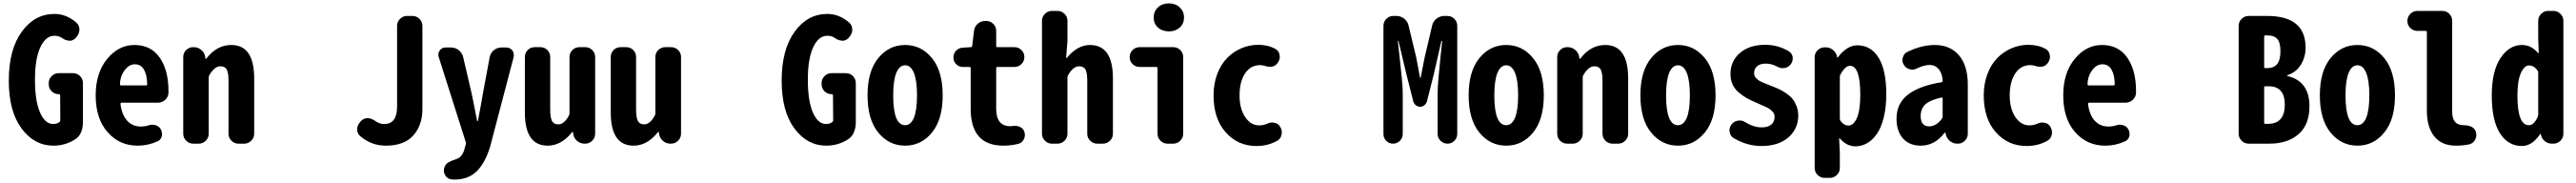

<svg xmlns="http://www.w3.org/2000/svg" viewBox="-20 -836 14996 1065"><path d="M291 11.7Q179.7 11.7 105.5 -88.4Q31.2 -188.5 31.2 -367.2Q31.2 -546.9 106.4 -650.9Q181.6 -754.9 296.9 -754.9Q366.2 -754.9 423.8 -705.1Q442.4 -688.5 442.4 -664.1Q442.4 -639.6 424.8 -620.1L418.9 -613.3Q403.3 -598.6 384.8 -598.6Q382.8 -598.6 381.8 -599.6Q361.3 -600.6 341.8 -614.3Q323.2 -627.9 296.9 -627.9Q246.1 -627.9 214.8 -561Q183.6 -494.1 183.6 -373Q183.6 -249 212.9 -181.6Q242.2 -114.3 290 -114.3Q310.5 -114.3 325.2 -125Q331.1 -128.9 331.1 -137.7L330.1 -280.3Q330.1 -288.1 322.3 -288.1H321.3Q297.9 -288.1 280.8 -304.7Q263.7 -321.3 263.7 -345.7V-352.5Q263.7 -376 280.8 -393.1Q297.9 -410.2 321.3 -410.2H405.3Q429.7 -410.2 446.3 -393.1Q462.9 -376 462.9 -352.5V-124Q462.9 -93.8 452.6 -67.9Q442.4 -42 420.9 -27.3Q362.3 11.7 291 11.7Z M781.2 11.7Q675.8 11.7 606.4 -66.9Q537.1 -145.5 537.1 -281.2Q537.1 -412.1 604 -493.2Q670.9 -574.2 762.7 -574.2Q858.4 -574.2 909.7 -501Q960.9 -427.7 960.9 -306.6Q960.9 -301.8 960.9 -295.9Q960 -271.5 941.9 -254.9Q923.8 -238.3 898.4 -238.3H688.5Q680.7 -238.3 681.6 -230.5Q689.5 -167 720.7 -133.3Q752 -99.6 799.8 -99.6Q823.2 -99.6 844.7 -106.4Q855.5 -110.4 866.2 -110.4Q875 -110.4 885.7 -107.4Q906.2 -101.6 916 -84Q922.9 -71.3 923.3 -57.1Q923.8 -43 917 -31.2Q910.2 -19.5 897.5 -13.7Q842.8 11.7 781.2 11.7ZM678.7 -344.7Q678.7 -338.9 685.5 -338.9H830.1Q836.9 -338.9 836.9 -345.7Q836.9 -345.7 836.9 -346.7Q835.9 -401.4 817.9 -431.6Q799.8 -461.9 765.6 -461.9Q733.4 -461.9 709 -431.6Q678.7 -393.6 678.7 -344.7Z M1104.5 0Q1081.1 0 1064 -17.1Q1046.9 -34.2 1046.9 -57.6V-503.9Q1046.9 -528.3 1064 -544.9Q1081.1 -561.5 1104.5 -561.5H1108.4Q1132.8 -561.5 1151.9 -545.4Q1170.9 -529.3 1174.8 -504.9L1175.8 -496.1Q1175.8 -494.1 1177.7 -494.1Q1179.7 -494.1 1181.6 -495.1Q1242.2 -574.2 1326.2 -574.2Q1460 -574.2 1460 -379.9V-57.6Q1460 -34.2 1442.9 -17.1Q1425.8 0 1402.3 0H1368.2Q1344.7 0 1327.6 -17.1Q1310.5 -34.2 1310.5 -57.6V-367.2Q1310.5 -412.1 1300.3 -431.2Q1290 -450.2 1262.7 -450.2Q1228.5 -450.2 1198.2 -397.5Q1195.3 -391.6 1195.3 -383.8V-57.6Q1195.3 -34.2 1178.2 -17.1Q1161.1 0 1137.7 0Z M2381.8 -743.2Q2405.3 -743.2 2422.4 -726.1Q2439.5 -709 2439.5 -685.5V-202.1Q2439.5 -107.4 2386.7 -47.9Q2334 11.7 2225.6 11.7Q2143.6 11.7 2078.1 -43Q2059.6 -58.6 2059.6 -82Q2059.6 -107.4 2077.1 -126L2084 -133.8Q2099.6 -148.4 2119.1 -148.4Q2120.1 -148.4 2121.1 -148.4Q2142.6 -147.5 2162.1 -133.8Q2188.5 -114.3 2216.8 -114.3Q2292 -114.3 2292 -214.8V-685.5Q2292 -709 2309.1 -726.1Q2326.2 -743.2 2349.6 -743.2Z M2626 209Q2618.2 209 2609.4 208Q2585.9 206.1 2573.2 185.5Q2564.5 171.9 2564.5 156.2Q2564.5 148.4 2566.4 140.6L2567.4 139.6Q2572.3 120.1 2590.3 109.4Q2608.4 98.6 2636.7 89.8Q2672.9 79.1 2685.5 27.3L2692.4 2.9Q2694.3 -3.9 2691.4 -10.7L2534.2 -504.9Q2532.2 -511.7 2532.2 -518.6Q2532.2 -531.2 2541 -543Q2552.7 -559.6 2574.2 -559.6H2606.4Q2631.8 -559.6 2651.4 -543.9Q2670.9 -528.3 2676.8 -503.9L2724.6 -298.8Q2745.1 -202.1 2757.8 -132.8Q2757.8 -130.9 2759.8 -130.9Q2761.7 -130.9 2762.7 -132.8Q2785.2 -250 2793 -298.8L2831.1 -502.9Q2835.9 -528.3 2855.5 -543.9Q2875 -559.6 2899.4 -559.6H2927.7Q2949.2 -559.6 2962.9 -543Q2971.7 -530.3 2971.7 -516.6Q2971.7 -510.7 2970.7 -503.9L2833 20.5Q2802.7 116.2 2753.9 162.6Q2705.1 209 2626 209Z M3168.9 11.7Q3036.1 11.7 3036.1 -181.6V-503.9Q3036.1 -528.3 3052.7 -544.9Q3069.3 -561.5 3093.8 -561.5H3126Q3150.4 -561.5 3167 -544.9Q3183.6 -528.3 3183.6 -503.9V-200.2Q3183.6 -152.3 3193.8 -132.3Q3204.1 -112.3 3231.4 -112.3Q3264.6 -112.3 3293 -164.1Q3295.9 -170.9 3295.9 -178.7V-503.9Q3295.9 -528.3 3313 -544.9Q3330.1 -561.5 3353.5 -561.5H3387.7Q3411.1 -561.5 3428.2 -544.9Q3445.3 -528.3 3445.3 -503.9V-57.6Q3445.3 -34.2 3428.2 -17.1Q3411.1 0 3387.7 0H3383.8Q3358.4 0 3339.8 -16.1Q3321.3 -32.2 3317.4 -56.6L3316.4 -66.4Q3316.4 -68.4 3314 -68.4Q3311.5 -68.4 3310.5 -66.4Q3248 11.7 3168.9 11.7Z M3668.9 11.7Q3536.1 11.7 3536.1 -181.6V-503.9Q3536.1 -528.3 3552.7 -544.9Q3569.3 -561.5 3593.8 -561.5H3626Q3650.4 -561.5 3667 -544.9Q3683.6 -528.3 3683.6 -503.9V-200.2Q3683.6 -152.3 3693.8 -132.3Q3704.1 -112.3 3731.4 -112.3Q3764.6 -112.3 3793 -164.1Q3795.9 -170.9 3795.9 -178.7V-503.9Q3795.9 -528.3 3813 -544.9Q3830.1 -561.5 3853.5 -561.5H3887.7Q3911.1 -561.5 3928.2 -544.9Q3945.3 -528.3 3945.3 -503.9V-57.6Q3945.3 -34.2 3928.2 -17.1Q3911.1 0 3887.7 0H3883.8Q3858.4 0 3839.8 -16.1Q3821.3 -32.2 3817.4 -56.6L3816.4 -66.4Q3816.4 -68.4 3814 -68.4Q3811.5 -68.4 3810.5 -66.4Q3748 11.7 3668.9 11.7Z M4791 11.7Q4679.7 11.7 4605.5 -88.4Q4531.2 -188.5 4531.2 -367.2Q4531.2 -546.9 4606.4 -650.9Q4681.6 -754.9 4796.9 -754.9Q4866.2 -754.9 4923.8 -705.1Q4942.4 -688.5 4942.4 -664.1Q4942.4 -639.6 4924.8 -620.1L4918.9 -613.3Q4903.3 -598.6 4884.8 -598.6Q4882.8 -598.6 4881.8 -599.6Q4861.3 -600.6 4841.8 -614.3Q4823.2 -627.9 4796.9 -627.9Q4746.1 -627.9 4714.8 -561Q4683.6 -494.1 4683.6 -373Q4683.6 -249 4712.9 -181.6Q4742.2 -114.3 4790 -114.3Q4810.5 -114.3 4825.2 -125Q4831.1 -128.9 4831.1 -137.7L4830.1 -280.3Q4830.1 -288.1 4822.3 -288.1H4821.3Q4797.9 -288.1 4780.8 -304.7Q4763.7 -321.3 4763.7 -345.7V-352.5Q4763.7 -376 4780.8 -393.1Q4797.9 -410.2 4821.3 -410.2H4905.3Q4929.7 -410.2 4946.3 -393.1Q4962.9 -376 4962.9 -352.5V-124Q4962.9 -93.8 4952.6 -67.9Q4942.4 -42 4920.9 -27.3Q4862.3 11.7 4791 11.7Z M5406.2 -64.5Q5343.8 11.7 5250 11.7Q5156.2 11.7 5093.8 -64.5Q5031.2 -140.6 5031.2 -281.2Q5031.2 -421.9 5093.8 -498Q5156.2 -574.2 5250 -574.2Q5343.8 -574.2 5406.2 -498Q5468.8 -421.9 5468.8 -281.2Q5468.8 -140.6 5406.2 -64.5ZM5250 -107.4Q5283.2 -107.4 5301.3 -150.9Q5319.3 -194.3 5319.3 -281.2Q5319.3 -367.2 5301.3 -411.6Q5283.2 -456.1 5250 -456.1Q5216.8 -456.1 5198.7 -411.6Q5180.7 -367.2 5180.7 -281.2Q5180.7 -107.4 5250 -107.4Z M5822.3 11.7Q5631.8 11.7 5631.8 -203.1V-438.5Q5631.8 -446.3 5625 -446.3H5585.9Q5563.5 -446.3 5547.4 -462.4Q5531.2 -478.5 5531.2 -501Q5531.2 -524.4 5546.9 -541Q5562.5 -557.6 5585.9 -558.6L5632.8 -561.5Q5639.6 -561.5 5640.6 -569.3L5651.4 -657.2Q5654.3 -681.6 5672.9 -697.8Q5691.4 -713.9 5715.8 -713.9H5722.7Q5746.1 -713.9 5763.2 -697.3Q5780.3 -680.7 5780.3 -656.2V-569.3Q5780.3 -561.5 5787.1 -561.5H5886.7Q5910.2 -561.5 5927.2 -544.9Q5944.3 -528.3 5944.3 -503.9Q5944.3 -479.5 5927.2 -462.9Q5910.2 -446.3 5886.7 -446.3H5787.1Q5780.3 -446.3 5780.3 -438.5V-203.1Q5780.3 -101.6 5862.3 -101.6Q5872.1 -101.6 5880.9 -103.5Q5885.7 -103.5 5890.6 -103.5Q5907.2 -103.5 5921.9 -95.7Q5940.4 -85.9 5945.3 -65.4Q5947.3 -58.6 5947.3 -50.8Q5947.3 -36.1 5939.5 -22.5Q5928.7 -2.9 5906.2 2Q5863.3 11.7 5822.3 11.7Z M6104.5 0Q6081.1 0 6064 -17.1Q6046.9 -34.2 6046.9 -57.6V-714.8Q6046.9 -738.3 6064 -755.4Q6081.1 -772.5 6104.5 -772.5H6137.7Q6161.1 -772.5 6178.2 -755.4Q6195.3 -738.3 6195.3 -714.8V-597.7L6187.5 -500Q6187.5 -499 6189 -498Q6190.4 -497.1 6191.4 -499Q6253.9 -574.2 6326.2 -574.2Q6460 -574.2 6460 -379.9V-57.6Q6460 -34.2 6442.9 -17.1Q6425.8 0 6402.3 0H6368.2Q6344.7 0 6327.6 -17.1Q6310.5 -34.2 6310.5 -57.6V-367.2Q6310.5 -412.1 6300.3 -431.2Q6290 -450.2 6262.7 -450.2Q6228.5 -450.2 6198.2 -397.5Q6195.3 -391.6 6195.3 -383.8V-57.6Q6195.3 -34.2 6178.2 -17.1Q6161.1 0 6137.7 0Z M6777.3 0Q6753.9 0 6736.8 -17.1Q6719.7 -34.2 6719.7 -57.6V-438.5Q6719.7 -446.3 6712.9 -446.3H6615.2Q6591.8 -446.3 6574.7 -462.9Q6557.6 -479.5 6557.6 -503.9Q6557.6 -528.3 6574.7 -544.9Q6591.8 -561.5 6615.2 -561.5H6811.5Q6835 -561.5 6852.1 -544.9Q6869.1 -528.3 6869.1 -503.9V-57.6Q6869.1 -34.2 6852.1 -17.1Q6835 0 6811.5 0ZM6786.1 -653.3Q6747.1 -653.3 6722.2 -675.8Q6697.3 -698.2 6697.3 -734.4Q6697.3 -769.5 6722.2 -793Q6747.1 -816.4 6786.1 -816.4Q6824.2 -816.4 6849.1 -793Q6874 -769.5 6874 -734.4Q6874 -698.2 6849.1 -675.8Q6824.2 -653.3 6786.1 -653.3Z M7295.9 13.7Q7187.5 13.7 7116.7 -65.9Q7045.9 -145.5 7045.9 -281.2Q7045.9 -348.6 7067.4 -405.3Q7088.9 -461.9 7125 -498.5Q7161.1 -535.2 7208 -555.2Q7254.9 -575.2 7306.6 -575.2Q7363.3 -575.2 7407.2 -550.8Q7427.7 -539.1 7430.7 -513.7Q7431.6 -509.8 7431.6 -506.8Q7431.6 -486.3 7418.9 -469.7L7416 -465.8Q7402.3 -447.3 7375 -447.3Q7358.4 -447.3 7338.9 -454.1Q7328.1 -457 7316.4 -457Q7261.7 -457 7229.5 -408.7Q7197.3 -360.4 7197.3 -281.2Q7197.3 -203.1 7230 -154.8Q7262.7 -106.4 7311.5 -106.4Q7335.9 -106.4 7358.4 -116.2Q7372.1 -123 7387.7 -123Q7393.6 -123 7400.4 -121.1Q7421.9 -118.2 7432.6 -99.6Q7443.4 -84 7443.4 -65.4Q7443.4 -60.5 7442.4 -54.7Q7438.5 -30.3 7418 -17.6Q7363.3 13.7 7295.9 13.7Z M8035.2 -55.7V-685.5Q8035.2 -709 8051.8 -726.1Q8068.4 -743.2 8092.8 -743.2H8110.4Q8135.7 -743.2 8155.8 -727.5Q8175.8 -711.9 8181.6 -686.5L8226.6 -499L8248 -384.8Q8248 -382.8 8250 -382.8Q8252 -382.8 8252 -384.8L8274.4 -499L8318.4 -686.5Q8324.2 -711.9 8344.2 -727.5Q8364.3 -743.2 8389.6 -743.2H8407.2Q8431.6 -743.2 8448.2 -726.1Q8464.8 -709 8464.8 -685.5V-56.6Q8464.8 -33.2 8448.2 -16.6Q8431.6 0 8408.2 0Q8384.8 0 8367.7 -16.6Q8350.6 -33.2 8350.6 -56.6V-292Q8350.6 -325.2 8355 -377.9Q8359.4 -430.7 8367.7 -509.3Q8376 -587.9 8377 -595.7Q8377 -597.7 8375 -597.7Q8373 -597.7 8372.1 -595.7L8329.1 -407.2L8288.1 -245.1Q8284.2 -232.4 8273.4 -223.6Q8262.7 -214.8 8248.5 -214.8Q8234.4 -214.8 8223.6 -223.6Q8212.9 -232.4 8209 -245.1L8168 -407.2L8123 -595.7Q8123 -597.7 8121.1 -597.7Q8119.1 -597.7 8119.1 -595.7Q8121.1 -577.1 8128.9 -506.8Q8136.7 -436.5 8142.1 -380.9Q8147.5 -325.2 8147.5 -292V-55.7Q8147.5 -33.2 8130.9 -16.6Q8114.3 0 8090.8 0Q8067.4 0 8051.3 -16.6Q8035.2 -33.2 8035.2 -55.7Z M8906.2 -64.5Q8843.8 11.7 8750 11.7Q8656.2 11.7 8593.8 -64.5Q8531.2 -140.6 8531.2 -281.2Q8531.2 -421.9 8593.8 -498Q8656.2 -574.2 8750 -574.2Q8843.8 -574.2 8906.2 -498Q8968.8 -421.9 8968.8 -281.2Q8968.8 -140.6 8906.2 -64.5ZM8750 -107.4Q8783.2 -107.4 8801.3 -150.9Q8819.3 -194.3 8819.3 -281.2Q8819.3 -367.2 8801.3 -411.6Q8783.2 -456.1 8750 -456.1Q8716.8 -456.1 8698.7 -411.6Q8680.7 -367.2 8680.7 -281.2Q8680.7 -107.4 8750 -107.4Z M9104.5 0Q9081.1 0 9064 -17.1Q9046.9 -34.2 9046.9 -57.6V-503.9Q9046.9 -528.3 9064 -544.9Q9081.1 -561.5 9104.5 -561.5H9108.4Q9132.8 -561.5 9151.9 -545.4Q9170.9 -529.3 9174.8 -504.9L9175.8 -496.1Q9175.8 -494.1 9177.7 -494.1Q9179.7 -494.1 9181.6 -495.1Q9242.2 -574.2 9326.2 -574.2Q9460 -574.2 9460 -379.9V-57.6Q9460 -34.2 9442.9 -17.1Q9425.8 0 9402.3 0H9368.2Q9344.7 0 9327.6 -17.1Q9310.5 -34.2 9310.5 -57.6V-367.2Q9310.5 -412.1 9300.3 -431.2Q9290 -450.2 9262.7 -450.2Q9228.5 -450.2 9198.2 -397.5Q9195.3 -391.6 9195.3 -383.8V-57.6Q9195.3 -34.2 9178.2 -17.1Q9161.1 0 9137.7 0Z M9906.2 -64.5Q9843.8 11.7 9750 11.7Q9656.2 11.7 9593.8 -64.5Q9531.2 -140.6 9531.2 -281.2Q9531.2 -421.9 9593.8 -498Q9656.2 -574.2 9750 -574.2Q9843.8 -574.2 9906.2 -498Q9968.8 -421.9 9968.8 -281.2Q9968.8 -140.6 9906.2 -64.5ZM9750 -107.4Q9783.2 -107.4 9801.3 -150.9Q9819.3 -194.3 9819.3 -281.2Q9819.3 -367.2 9801.3 -411.6Q9783.2 -456.1 9750 -456.1Q9716.8 -456.1 9698.7 -411.6Q9680.7 -367.2 9680.7 -281.2Q9680.7 -107.4 9750 -107.4Z M10235.4 13.7Q10152.3 13.7 10074.2 -32.2Q10054.7 -43.9 10050.8 -68.4Q10049.8 -73.2 10049.8 -77.1Q10049.8 -95.7 10061.5 -111.3Q10075.2 -129.9 10098.6 -133.8Q10104.5 -134.8 10109.4 -134.8Q10127 -134.8 10141.6 -125Q10190.4 -94.7 10237.3 -94.7Q10274.4 -94.7 10293.5 -111.3Q10312.5 -127.9 10312.5 -155.3Q10312.5 -164.1 10310.1 -171.9Q10307.6 -179.7 10300.3 -186.5Q10293 -193.4 10288.1 -198.2Q10283.2 -203.1 10270 -209.5Q10256.8 -215.8 10250.5 -218.8Q10244.1 -221.7 10226.1 -229.5Q10208 -237.3 10202.1 -240.2Q10171.9 -252.9 10150.4 -265.1Q10128.9 -277.3 10105 -296.9Q10081.1 -316.4 10068.4 -343.8Q10055.7 -371.1 10055.7 -405.3Q10055.7 -480.5 10110.8 -527.8Q10166 -575.2 10257.8 -575.2Q10332 -575.2 10394.5 -538.1Q10414.1 -526.4 10418 -503.9Q10418 -499 10418 -495.1Q10418 -477.5 10407.2 -462.9Q10393.6 -444.3 10371.1 -440.4Q10365.2 -439.5 10359.4 -439.5Q10342.8 -439.5 10328.1 -448.2Q10295.9 -465.8 10260.7 -465.8Q10228.5 -465.8 10210.9 -450.7Q10193.4 -435.5 10193.4 -411.1Q10193.4 -402.3 10195.8 -395Q10198.2 -387.7 10204.6 -381.8Q10210.9 -376 10216.3 -371.1Q10221.7 -366.2 10233.4 -360.8Q10245.1 -355.5 10252.9 -352.1Q10260.7 -348.6 10276.4 -342.8Q10292 -336.9 10300.8 -333Q10326.2 -323.2 10343.3 -314.9Q10360.4 -306.6 10382.3 -291.5Q10404.3 -276.4 10417.5 -259.8Q10430.7 -243.2 10440.4 -218.3Q10450.2 -193.4 10450.2 -163.1Q10450.2 -86.9 10393.1 -36.6Q10335.9 13.7 10235.4 13.7Z M10603.5 199.2Q10580.1 199.2 10563 182.1Q10545.9 165 10545.9 141.6V-502.9Q10545.9 -526.4 10563 -543.5Q10580.1 -560.5 10603.5 -560.5H10610.4Q10633.8 -560.5 10652.3 -545.4Q10670.9 -530.3 10675.8 -507.8L10676.8 -502.9Q10676.8 -501 10678.2 -501Q10679.7 -501 10680.7 -502Q10734.4 -572.3 10793.9 -572.3Q10874 -572.3 10918.5 -499.5Q10962.9 -426.8 10962.9 -288.1Q10962.9 -211.9 10948.2 -152.8Q10933.6 -93.8 10908.7 -57.6Q10883.8 -21.5 10851.6 -2.9Q10819.3 15.6 10783.2 15.6Q10732.4 15.6 10692.4 -30.3Q10691.4 -32.2 10689.9 -31.2Q10688.5 -30.3 10688.5 -29.3L10692.4 53.7V141.6Q10692.4 165 10675.3 182.1Q10658.2 199.2 10634.8 199.2ZM10743.2 -105.5Q10772.5 -105.5 10792 -149.9Q10811.5 -194.3 10811.5 -285.2Q10811.5 -453.1 10751 -453.1Q10723.6 -453.1 10695.3 -401.4Q10692.4 -395.5 10692.4 -387.7V-146.5Q10692.4 -138.7 10696.3 -132.8Q10715.8 -105.5 10743.2 -105.5Z M11163.1 11.7Q11097.7 11.7 11060.1 -30.3Q11022.5 -72.3 11022.5 -144.5Q11022.5 -234.4 11089.4 -285.6Q11156.2 -336.9 11284.2 -357.4Q11292 -359.4 11291 -366.2Q11289.1 -408.2 11268.6 -433.1Q11248 -458 11216.8 -458Q11182.6 -458 11140.6 -437.5Q11127.9 -430.7 11114.3 -430.7Q11106.4 -430.7 11097.7 -433.6Q11075.2 -439.5 11064.5 -460Q11056.6 -472.7 11056.6 -486.3Q11056.6 -494.1 11059.6 -502Q11065.4 -524.4 11085.9 -534.2Q11168.9 -574.2 11245.1 -574.2Q11334 -574.2 11385.7 -514.6Q11437.5 -455.1 11437.5 -342.8V-57.6Q11437.5 -34.2 11420.4 -17.1Q11403.3 0 11379.9 0H11377Q11351.6 0 11332.5 -16.1Q11313.5 -32.2 11308.6 -56.6L11307.6 -62.5Q11307.6 -64.5 11305.7 -64.5Q11303.7 -64.5 11301.8 -62.5Q11245.1 11.7 11163.1 11.7ZM11212.9 -100.6Q11252.9 -100.6 11287.1 -145.5Q11291 -151.4 11291 -159.2V-262.7Q11291 -268.6 11286.1 -268.6Q11285.2 -268.6 11284.2 -268.6Q11217.8 -253.9 11190.4 -228.5Q11163.1 -203.1 11163.1 -161.1Q11163.1 -100.6 11212.9 -100.6Z M11780.3 13.7Q11671.9 13.7 11601.1 -65.9Q11530.3 -145.5 11530.3 -281.2Q11530.3 -348.6 11551.8 -405.3Q11573.2 -461.9 11609.4 -498.5Q11645.5 -535.2 11692.4 -555.2Q11739.3 -575.2 11791 -575.2Q11847.7 -575.2 11891.6 -550.8Q11912.1 -539.1 11915 -513.7Q11916 -509.8 11916 -506.8Q11916 -486.3 11903.3 -469.7L11900.4 -465.8Q11886.7 -447.3 11859.4 -447.3Q11842.8 -447.3 11823.2 -454.1Q11812.5 -457 11800.8 -457Q11746.1 -457 11713.9 -408.7Q11681.6 -360.4 11681.6 -281.2Q11681.6 -203.1 11714.4 -154.8Q11747.1 -106.4 11795.9 -106.4Q11820.3 -106.4 11842.8 -116.2Q11856.4 -123 11872.1 -123Q11877.9 -123 11884.8 -121.1Q11906.2 -118.2 11917 -99.6Q11927.7 -84 11927.7 -65.4Q11927.7 -60.5 11926.8 -54.7Q11922.9 -30.3 11902.3 -17.6Q11847.7 13.7 11780.3 13.7Z M12237.3 11.7Q12131.8 11.7 12062.5 -66.9Q11993.2 -145.5 11993.2 -281.2Q11993.2 -412.1 12060.1 -493.2Q12127 -574.2 12218.8 -574.2Q12314.5 -574.2 12365.7 -501Q12417 -427.7 12417 -306.6Q12417 -301.8 12417 -295.9Q12416 -271.5 12397.9 -254.9Q12379.9 -238.3 12354.5 -238.3H12144.5Q12136.7 -238.3 12137.7 -230.5Q12145.5 -167 12176.8 -133.3Q12208 -99.6 12255.9 -99.6Q12279.3 -99.6 12300.8 -106.4Q12311.5 -110.4 12322.3 -110.4Q12331.1 -110.4 12341.8 -107.4Q12362.3 -101.6 12372.1 -84Q12378.9 -71.3 12379.4 -57.1Q12379.9 -43 12373 -31.2Q12366.2 -19.5 12353.5 -13.7Q12298.8 11.7 12237.3 11.7ZM12134.8 -344.7Q12134.8 -338.9 12141.6 -338.9H12286.1Q12293 -338.9 12293 -345.7Q12293 -345.7 12293 -346.7Q12292 -401.4 12273.9 -431.6Q12255.9 -461.9 12221.7 -461.9Q12189.5 -461.9 12165 -431.6Q12134.8 -393.6 12134.8 -344.7Z M13072.3 0Q13048.8 0 13031.7 -17.1Q13014.6 -34.2 13014.6 -57.6V-685.5Q13014.6 -709 13031.7 -726.1Q13048.8 -743.2 13072.3 -743.2H13180.7Q13404.3 -743.2 13404.3 -558.6Q13404.3 -504.9 13377.4 -460.4Q13350.6 -416 13298.8 -398.4Q13296.9 -398.4 13296.9 -396Q13296.9 -393.6 13298.8 -393.6Q13426.8 -363.3 13426.8 -217.8Q13426.8 -110.4 13363.3 -55.2Q13299.8 0 13194.3 0ZM13163.1 -446.3Q13163.1 -439.5 13169.9 -439.5H13179.7Q13219.7 -439.5 13238.8 -463.4Q13257.8 -487.3 13257.8 -538.1Q13257.8 -587.9 13239.7 -608.9Q13221.7 -629.9 13182.6 -629.9H13169.9Q13163.1 -629.9 13163.1 -623ZM13163.1 -122.1Q13163.1 -115.2 13169.9 -115.2H13184.6Q13283.2 -115.2 13283.2 -227.5Q13283.2 -334 13188.5 -334H13169.9Q13163.1 -334 13163.1 -327.1Z M13862.3 -64.5Q13799.8 11.7 13706.1 11.7Q13612.3 11.7 13549.8 -64.5Q13487.3 -140.6 13487.3 -281.2Q13487.3 -421.9 13549.8 -498Q13612.3 -574.2 13706.1 -574.2Q13799.8 -574.2 13862.3 -498Q13924.8 -421.9 13924.8 -281.2Q13924.8 -140.6 13862.3 -64.5ZM13706.1 -107.4Q13739.3 -107.4 13757.3 -150.9Q13775.4 -194.3 13775.4 -281.2Q13775.4 -367.2 13757.3 -411.6Q13739.3 -456.1 13706.1 -456.1Q13672.9 -456.1 13654.8 -411.6Q13636.7 -367.2 13636.7 -281.2Q13636.7 -107.4 13706.1 -107.4Z M14278.3 11.7Q14197.3 11.7 14153.8 -42Q14110.4 -95.7 14110.4 -193.4V-648.4Q14110.4 -656.2 14102.5 -656.2H14054.7Q14031.2 -656.2 14014.2 -672.9Q13997.1 -689.5 13997.1 -713.9V-714.8Q13997.1 -738.3 14014.2 -755.4Q14031.2 -772.5 14054.7 -772.5H14200.2Q14224.6 -772.5 14241.2 -755.4Q14257.8 -738.3 14257.8 -714.8V-185.5Q14257.8 -107.4 14324.2 -107.4Q14383.8 -106.4 14395.5 -69.3Q14398.4 -59.6 14398.4 -49.8Q14398.4 -36.1 14391.6 -23.4Q14380.9 -2 14357.4 3.9Q14323.2 11.7 14278.3 11.7Z M14664.1 13.7Q14583 13.7 14535.6 -61Q14488.3 -135.7 14488.3 -281.2Q14488.3 -421.9 14539.1 -498Q14589.8 -574.2 14664.1 -574.2Q14718.8 -574.2 14757.8 -527.3Q14758.8 -526.4 14760.3 -526.9Q14761.7 -527.3 14761.7 -529.3L14758.8 -611.3V-714.8Q14758.8 -738.3 14775.9 -755.4Q14793 -772.5 14816.4 -772.5H14847.7Q14871.1 -772.5 14888.2 -755.4Q14905.3 -738.3 14905.3 -714.8V-57.6Q14905.3 -34.2 14888.2 -17.1Q14871.1 0 14847.7 0H14837.9Q14814.5 0 14796.9 -14.6Q14779.3 -29.3 14774.4 -51.8L14773.4 -56.6Q14773.4 -57.6 14772.5 -57.6Q14771.5 -57.6 14770.5 -56.6Q14723.6 13.7 14664.1 13.7ZM14704.1 -107.4Q14734.4 -107.4 14755.9 -156.2Q14758.8 -163.1 14758.8 -169.9V-413.1Q14758.8 -419.9 14754.9 -425.8Q14733.4 -455.1 14705.1 -455.1Q14677.7 -455.1 14657.7 -410.6Q14637.7 -366.2 14637.7 -281.2Q14637.7 -107.4 14704.1 -107.4Z"/></svg>

Font: Gen Jyuu Gothic Monospace Bold
Style: Bold
Weight: 700
Designer: [Source Han Sans]
Ryoko NISHIZUKA  (kana & ideographs); Paul D. Hunt (Latin, Greek & Cyrillic); Wenlong ZHANG  (bopomofo
Version: Version 1.002.20150607